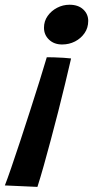

<svg xmlns="http://www.w3.org/2000/svg" viewBox="-32 -566 406 790"><path d="M160.5 -330.5Q171.5 -330.5 191 -330Q210.5 -329.5 230 -328.2Q249.5 -327 260.5 -325.5Q249.5 -278 236 -221.8Q222.5 -165.5 207.5 -106.8Q192.5 -48 177.2 9Q162 66 148 115.8Q134 165.5 122 203L-12 197Q-2.5 173 14.2 124.5Q31 76 51.2 14.5Q71.5 -47 92.2 -111.5Q113 -176 131 -233.5Q149 -291 160.5 -330.5ZM254 -546.5Q290 -546.5 310.5 -527.2Q331 -508 331 -480Q331 -451.5 316 -429.8Q301 -408 276.8 -395.5Q252.5 -383 223.5 -383Q190.5 -383 169.8 -402.8Q149 -422.5 149 -452Q149 -479 164 -500.2Q179 -521.5 203 -534Q227 -546.5 254 -546.5Z"/></svg>

Font: Grandstander Thin Medium
Style: Italic
Weight: 500
Italic angle: -15°
Version: Version 1.200